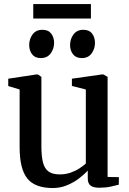

<svg xmlns="http://www.w3.org/2000/svg" viewBox="-20 -914 636 944"><path d="M467.5 9Q440 9 425.8 -1.2Q411.5 -11.5 411.5 -37.5V-75.5Q394 -56 367.5 -36Q341 -16 308.5 -2.8Q276 10.5 240 10.5Q151.5 10.5 114 -36.8Q76.5 -84 76.5 -190V-474L20.5 -491V-527L159 -548H166L183.5 -536V-195Q183.5 -147 191 -116.5Q198.5 -86 218 -71.2Q237.5 -56.5 274 -56.5Q302.5 -56.5 326.8 -65Q351 -73.5 370 -85.8Q389 -98 402 -110V-474L333.5 -491.5V-527L481 -548H488.5L509 -536V-44L564.5 -43L564 -6Q547 -1.5 523 3.8Q499 9 467.5 9ZM180 -628.5Q152 -628.5 137.8 -647.2Q123.5 -666 123.5 -692.5Q123.5 -722 140.2 -744.8Q157 -767.5 188 -767.5H189Q217.5 -767.5 231.8 -748.8Q246 -730 246 -703.5Q246 -674.5 229.2 -651.5Q212.5 -628.5 181 -628.5ZM381.5 -628.5Q353.5 -628.5 339 -647.2Q324.5 -666 324.5 -692.5Q324.5 -722 341.5 -744.8Q358.5 -767.5 389 -767.5H390Q418.5 -767.5 432.8 -748.8Q447 -730 447 -703.5Q447 -674.5 430.5 -651.5Q414 -628.5 382.5 -628.5ZM427 -894V-823H143.5V-894Z"/></svg>

Font: Merriweather 60pt Medium
Style: Regular
Weight: 500
Version: Version 2.100